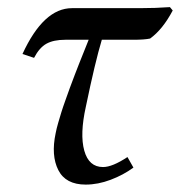

<svg xmlns="http://www.w3.org/2000/svg" viewBox="-20 -511 500 534"><path d="M350.1 -400.4H263.2Q244.6 -338.9 218.8 -214.4Q201.7 -137.7 214.4 -92Q227.1 -46.4 266.6 -46.4Q292.5 -46.4 334.5 -74.2L351.1 -44.9Q323.2 -24.4 287.8 -11Q252.4 2.4 218.3 2.4Q162.6 2.4 142.1 -38.1Q121.6 -78.6 134.8 -140.6Q137.2 -153.3 141.8 -169.2Q146.5 -185.1 150.6 -198.7Q154.8 -212.4 162.4 -233.4Q169.9 -254.4 174.3 -266.6Q178.7 -278.8 188 -303Q197.3 -327.1 200.9 -336.2Q204.6 -345.2 214.6 -370.4Q224.6 -395.5 226.6 -400.4H161.6Q128.9 -400.4 109.1 -389.4Q89.4 -378.4 74.7 -350.1L42.5 -360.8Q101.1 -488.3 180.2 -488.3H368.7Q413.1 -488.3 452.6 -491.2L460.4 -481.9Q432.6 -429.2 397.5 -403.8Q381.8 -400.4 350.1 -400.4Z"/></svg>

Font: Flanker
Style: Italic
Weight: 400
Italic angle: -12°
Designer: Flanker
Version: Version 2.027